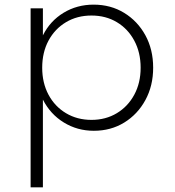

<svg xmlns="http://www.w3.org/2000/svg" viewBox="-20 -548 756 828"><path d="M112 260V-512H165V-395.5Q196 -457.5 254 -492.8Q312 -528 383.5 -528Q457.5 -528 515.5 -492.5Q573.5 -457 607 -395.8Q640.5 -334.5 640.5 -256Q640.5 -178 607 -116.5Q573.5 -55 515.8 -19.5Q458 16 384.5 16Q313.5 16 255.2 -19.8Q197 -55.5 165 -118.5V260ZM374.5 -31Q436 -31 484 -60Q532 -89 559.2 -139.8Q586.5 -190.5 586.5 -256Q586.5 -321.5 559.2 -372.5Q532 -423.5 484.2 -452.2Q436.5 -481 374.5 -481Q312.5 -481 264.5 -452.2Q216.5 -423.5 189.2 -372.8Q162 -322 162 -256Q162 -190.5 189.2 -139.5Q216.5 -88.5 264.8 -59.8Q313 -31 374.5 -31Z"/></svg>

Font: Spartan Thin Light
Style: Regular
Weight: 300
Version: Version 1.004